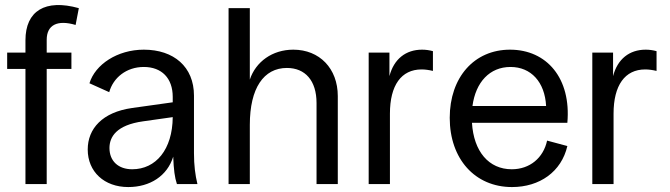

<svg xmlns="http://www.w3.org/2000/svg" viewBox="-20 -745 2712 777"><path d="M83 -582V-532H9V-466H83V0H169V-466H269V-532H169V-584C169 -644 212 -666 286 -644L299 -712C163 -750 83 -701 83 -582Z M499 12C587 12 657 -33 681 -111C683 -58 687 -27 696 0H779C770 -37 765 -76 765 -125V-358C765 -475 683 -544 562 -544C455 -544 365 -484 342 -408L422 -372C438 -430 491 -474 562 -474C634 -474 679 -429 679 -353V-331L515 -308C394 -291 335 -224 335 -140C335 -50 402 12 499 12ZM423 -146C423 -191 451 -239 559 -254L679 -271C678 -140 611 -60 515 -60C459 -60 423 -93 423 -146Z M905 0H991V-240C991 -388 1047 -470 1141 -470C1215 -470 1261 -419 1261 -328V0H1347V-356C1347 -468 1273 -544 1167 -544C1082 -544 1015 -495 991 -423V-712H905Z M1472 0H1558V-285C1558 -400 1604 -464 1686 -464C1700 -464 1715 -462 1732 -458V-538C1717 -542 1703 -544 1688 -544C1622 -544 1574 -506 1556 -437V-532H1472Z M2052 12C2164 12 2252 -50 2276 -154L2194 -176C2179 -106 2124 -60 2051 -60C1958 -60 1897 -132 1890 -248H2276C2292 -428 2193 -544 2044 -544C1899 -544 1800 -432 1800 -268C1800 -102 1902 12 2052 12ZM1892 -316C1905 -413 1962 -474 2046 -474C2129 -474 2185 -413 2190 -316Z M2377 0H2463V-285C2463 -400 2509 -464 2591 -464C2605 -464 2620 -462 2637 -458V-538C2622 -542 2608 -544 2593 -544C2527 -544 2479 -506 2461 -437V-532H2377Z"/></svg>

Font: Ronzino
Style: Regular
Weight: 400
Designer: Nunzio Mazzaferro
Foundry: Collletttivo
Version: Version 1.000;Glyphs 3.3 (3337)